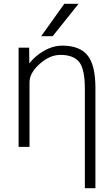

<svg xmlns="http://www.w3.org/2000/svg" viewBox="-20 -774 592 1013"><path d="M319.3 -753.9H394.5L257.8 -583H197.3ZM308.6 -533.2Q400.4 -533.2 441.9 -481.9Q483.4 -430.7 483.4 -309.6V218.8H427.7V-305.7Q427.7 -410.2 397.5 -447.3Q367.2 -484.4 298.8 -484.4Q242.2 -484.4 189 -436.5Q135.7 -388.7 135.7 -339.8V1H78.1V-522.5H133.8L134.8 -439.5Q165 -478.5 209 -503.9Q257.8 -533.2 308.6 -533.2Z"/></svg>

Font: Gen Shin Gothic Light
Style: Regular
Weight: 200
Designer: [Source Han Sans]
Ryoko NISHIZUKA  (kana & ideographs); Paul D. Hunt (Latin, Greek & Cyrillic); Wenlong ZHANG  (bopomofo
Version: Version 1.002.20150607